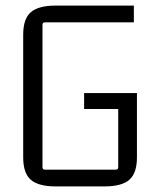

<svg xmlns="http://www.w3.org/2000/svg" viewBox="-20 -661 563 687"><path d="M354 6H179Q118 6 90.5 -17.5Q63 -41 63 -98V-537Q63 -594 90.5 -617.5Q118 -641 179 -641H459V-581H141Q132 -581 132 -572V-63Q132 -54 141 -54H394Q403 -54 403 -63V-271H281V-328H470V-98Q470 -41 442.5 -17.5Q415 6 354 6Z"/></svg>

Font: Gemunu Libre Light
Style: Regular
Weight: 300
Designer: Puspanada Ekanayake, Sola Matas, Pathum Egodawatta, Kosala Senevirathne
Foundry: mooniak
Version: Version 1.100